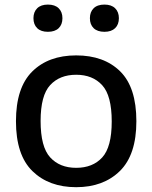

<svg xmlns="http://www.w3.org/2000/svg" viewBox="-20 -788 649 818"><path d="M304.5 9.5Q188.5 9.5 118.2 -59Q48 -127.5 48 -271.5Q48 -414.5 117.2 -483.2Q186.5 -552 304.5 -552Q423 -552 492 -484Q561 -416 561 -271.5Q561 -128.5 490.8 -59.5Q420.5 9.5 304.5 9.5ZM304.5 -73Q375 -73 415.5 -117.2Q456 -161.5 456 -270.5Q456 -381 415.2 -425.2Q374.5 -469.5 304.5 -469.5Q234.5 -469.5 193.8 -425.5Q153 -381.5 153 -272.5Q153 -162 193.8 -117.5Q234.5 -73 304.5 -73ZM425 -652.5Q395 -652.5 379 -668Q363 -683.5 363 -710.5Q363 -737 379 -752.8Q395 -768.5 425 -768.5Q454.5 -768.5 470.5 -752.8Q486.5 -737 486.5 -710.5Q486.5 -683.5 470.5 -668Q454.5 -652.5 425 -652.5ZM184 -652.5Q154.5 -652.5 138.5 -668Q122.5 -683.5 122.5 -710.5Q122.5 -737 138.5 -752.8Q154.5 -768.5 184 -768.5Q214 -768.5 230 -752.8Q246 -737 246 -710.5Q246 -683.5 230 -668Q214 -652.5 184 -652.5Z"/></svg>

Font: Encode Sans Semi Expanded Medium
Style: Regular
Weight: 500
Width: 6
Designer: Multiple Designers
Foundry: Impallari Type
Version: Version 3.000; ttfautohint (v1.8.3) -l 8 -r 50 -G 200 -x 14 